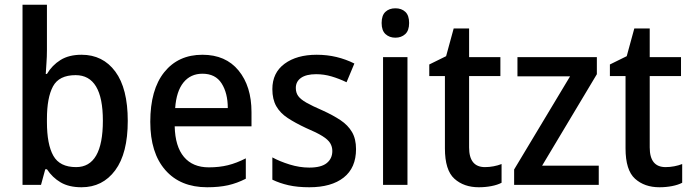

<svg xmlns="http://www.w3.org/2000/svg" viewBox="-20 -780 2920 810"><path d="M178 -568Q178 -541 176 -514.5Q174 -488 173 -468H178Q200 -505 235.5 -527Q271 -549 324 -549Q414 -549 466.5 -478Q519 -407 519 -270Q519 -133 466 -61.5Q413 10 324 10Q271 10 236 -10.5Q201 -31 178 -66H171L153 0H75V-760H178ZM299 -463Q229 -463 203.5 -415.5Q178 -368 178 -278V-265Q178 -171 205 -123Q232 -75 301 -75Q414 -75 414 -271Q414 -463 299 -463Z M834 -549Q932 -549 986.5 -482.5Q1041 -416 1041 -307V-247H717Q719 -162 756 -118Q793 -74 861 -74Q905 -74 941.5 -83Q978 -92 1017 -112V-26Q980 -7 942 1.5Q904 10 854 10Q741 10 677.5 -62.5Q614 -135 614 -266Q614 -402 673 -475.5Q732 -549 834 -549ZM834 -469Q784 -469 754 -432Q724 -395 719 -324H941Q941 -387 915 -428Q889 -469 834 -469Z M1482 -151Q1482 -72 1430 -31Q1378 10 1285 10Q1235 10 1197.5 1.5Q1160 -7 1129 -22V-116Q1160 -99 1202 -86Q1244 -73 1285 -73Q1335 -73 1358.5 -92Q1382 -111 1382 -143Q1382 -161 1373 -176Q1364 -191 1340 -206Q1316 -221 1271 -240Q1226 -261 1194 -282Q1162 -303 1145.5 -332Q1129 -361 1129 -404Q1129 -473 1180.5 -511Q1232 -549 1316 -549Q1360 -549 1399.5 -539.5Q1439 -530 1475 -512L1442 -433Q1411 -448 1379 -457.5Q1347 -467 1314 -467Q1272 -467 1250 -451.5Q1228 -436 1228 -409Q1228 -389 1238 -375Q1248 -361 1272.5 -347Q1297 -333 1341 -314Q1385 -294 1416.5 -273Q1448 -252 1465 -223Q1482 -194 1482 -151Z M1648 -745Q1674 -745 1690 -730Q1706 -715 1706 -683Q1706 -651 1689.5 -636Q1673 -621 1648 -621Q1623 -621 1606.5 -636Q1590 -651 1590 -683Q1590 -715 1606 -730Q1622 -745 1648 -745ZM1699 -539V0H1596V-539Z M2026 -75Q2044 -75 2062.5 -78.5Q2081 -82 2096 -88V-9Q2079 0 2053.5 5Q2028 10 2000 10Q1937 10 1897 -26Q1857 -62 1857 -154V-459H1791V-508L1862 -543L1894 -660H1959V-539H2091V-459H1959V-158Q1959 -75 2026 -75Z M2506 0H2149V-65L2385 -458H2163V-539H2498V-467L2267 -81H2506Z M2788 -75Q2806 -75 2824.5 -78.5Q2843 -82 2858 -88V-9Q2841 0 2815.5 5Q2790 10 2762 10Q2699 10 2659 -26Q2619 -62 2619 -154V-459H2553V-508L2624 -543L2656 -660H2721V-539H2853V-459H2721V-158Q2721 -75 2788 -75Z"/></svg>

Font: Noto Sans Thai SemCond Med
Style: Regular
Weight: 500
Width: 4
Designer: Monotype Design Team
Foundry: Monotype Imaging Inc.
Version: Version 2.002; ttfautohint (v1.8.4.7-5d5b)